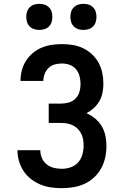

<svg xmlns="http://www.w3.org/2000/svg" viewBox="-20 -973 640 1001"><path d="M302 8Q274 8 245.5 4Q217 0 190.5 -11Q164 -22 141 -40Q118 -58 102.5 -82Q87 -106 79 -133.5Q71 -161 71 -190H190Q190 -169 198.5 -149Q207 -129 223.5 -116Q240 -103 260.5 -98Q281 -93 302 -93Q326 -93 349 -101Q372 -109 387.5 -126.5Q403 -144 409.5 -167.5Q416 -191 416 -214Q416 -230 413.5 -245.5Q411 -261 404 -275Q397 -289 386 -300.5Q375 -312 361 -319Q347 -326 331.5 -329Q316 -332 300 -332H234V-433H300Q320 -433 340 -439Q360 -445 374.5 -460Q389 -475 394.5 -495Q400 -515 400 -535Q400 -556 394.5 -576.5Q389 -597 376 -612.5Q363 -628 343 -635Q323 -642 303 -642Q284 -642 265.5 -637Q247 -632 233.5 -619Q220 -606 213 -588Q206 -570 206 -552V-551H87V-553Q87 -580 94 -606.5Q101 -633 115.5 -656Q130 -679 151 -696.5Q172 -714 197 -724.5Q222 -735 249 -739Q276 -743 303 -743Q331 -743 359 -738.5Q387 -734 412.5 -722Q438 -710 459 -690.5Q480 -671 493.5 -646.5Q507 -622 513 -594Q519 -566 519 -537Q519 -514 514.5 -490.5Q510 -467 498.5 -446.5Q487 -426 469.5 -410Q452 -394 431 -383Q455 -372 476 -355Q497 -338 510.5 -315Q524 -292 529.5 -265.5Q535 -239 535 -212Q535 -182 528.5 -152Q522 -122 507.5 -95.5Q493 -69 470.5 -48Q448 -27 420.5 -14.5Q393 -2 363 3Q333 8 302 8ZM415 -817Q401 -817 388 -821Q375 -825 365 -835Q355 -845 351 -858Q347 -871 347 -885Q347 -899 351 -912Q355 -925 365 -935Q375 -945 388 -949Q401 -953 415 -953Q429 -953 442 -949Q455 -945 465 -935Q475 -925 479 -912Q483 -899 483 -885Q483 -871 479 -858Q475 -845 465 -835Q455 -825 442 -821Q429 -817 415 -817ZM185 -817Q171 -817 158 -821Q145 -825 135 -835Q125 -845 121 -858Q117 -871 117 -885Q117 -899 121 -912Q125 -925 135 -935Q145 -945 158 -949Q171 -953 185 -953Q199 -953 212 -949Q225 -945 235 -935Q245 -925 249 -912Q253 -899 253 -885Q253 -871 249 -858Q245 -845 235 -835Q225 -825 212 -821Q199 -817 185 -817Z"/></svg>

Font: Iosevka Book
Style: Bold
Weight: 700
Designer: Belleve Invis
Foundry: Belleve Invis
Version: Version 28.0.7; ttfautohint (v1.8.3)